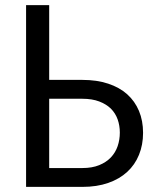

<svg xmlns="http://www.w3.org/2000/svg" viewBox="-20 -731 640 751"><path d="M172.4 -418.5V-710.9H82V0H302.2Q358.9 0 403.1 -15.4Q447.3 -30.8 477.5 -58.6Q507.8 -86.4 523.7 -125.5Q539.6 -164.6 539.6 -211.4Q539.6 -258.8 523.7 -296.9Q507.8 -335 477.5 -362.3Q447.3 -389.2 403.1 -403.8Q358.9 -418.5 302.2 -418.5ZM172.4 -344.7H302.2Q340.3 -344.7 367.9 -334.2Q395.5 -323.7 413.6 -306.2Q431.6 -288.1 440.2 -263.9Q448.7 -239.7 448.7 -212.4Q448.7 -184.6 440.2 -159.4Q431.6 -134.3 413.6 -115.2Q395.5 -96.2 367.9 -85Q340.3 -73.7 302.2 -73.7H172.4Z"/></svg>

Font: Roboto Mono
Style: Regular
Weight: 400
Monospace: yes
Designer: Google
Version: Version 3.000